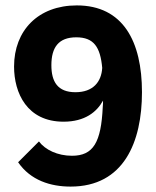

<svg xmlns="http://www.w3.org/2000/svg" viewBox="-20 -680 576 710"><path d="M32 -434C32 -336 80 -230 215 -230C294 -230 338 -266 361 -308C361 -300 361 -292 360 -285C354 -153 325 -104 246 -104C193 -104 147 -126 124 -157L47 -80C93 -13 167 10 241 10C438 10 505 -155 505 -339C505 -527 435 -660 264 -660C121 -660 32 -567 32 -434ZM170 -439C170 -504 196 -542 262 -542C327 -542 351 -506 358 -429C355 -377 324 -339 259 -339C193 -339 170 -378 170 -439Z"/></svg>

Font: Zilla Slab Bold
Style: Regular
Weight: 700
Designer: Typotheque.com
Foundry: Typotheque type foundry
Version: Version 1.3; 2018